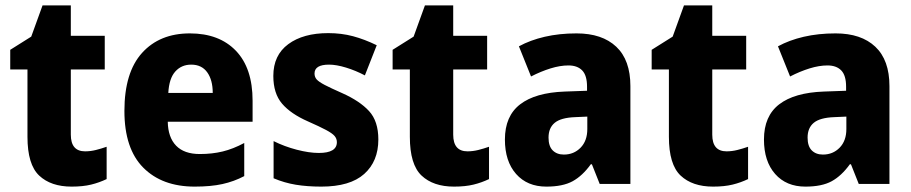

<svg xmlns="http://www.w3.org/2000/svg" viewBox="-20 -683 3384 713"><path d="M296 -121Q316 -121 336 -126Q356 -131 376 -138V-18Q349 -5 318.5 2.5Q288 10 246 10Q169 10 125.5 -31Q82 -72 82 -175V-425H18V-498L96 -547L138 -663H243V-550H369V-425H243V-183Q243 -121 296 -121Z M685 -559Q794 -559 856 -494.5Q918 -430 918 -309V-231H603Q604 -173 634 -142Q664 -111 722 -111Q768 -111 807 -120.5Q846 -130 887 -152V-29Q849 -9 806 0.5Q763 10 703 10Q582 10 512 -60.5Q442 -131 442 -271Q442 -414 507.5 -486.5Q573 -559 685 -559ZM690 -443Q654 -443 631 -417.5Q608 -392 605 -338H770Q770 -386 749.5 -414.5Q729 -443 690 -443Z M1385 -165Q1385 -84 1332.5 -37Q1280 10 1173 10Q1121 10 1078.5 3Q1036 -4 996 -21V-159Q1036 -139 1082 -127Q1128 -115 1164 -115Q1231 -115 1231 -155Q1231 -168 1222.5 -178Q1214 -188 1190.5 -200.5Q1167 -213 1124 -232Q1060 -260 1027.5 -298Q995 -336 995 -401Q995 -478 1050.5 -519Q1106 -560 1199 -560Q1248 -560 1291 -548.5Q1334 -537 1379 -515L1335 -403Q1301 -421 1265 -432Q1229 -443 1202 -443Q1148 -443 1148 -410Q1148 -397 1156 -388Q1164 -379 1186 -367.5Q1208 -356 1251 -337Q1316 -308 1350.5 -270.5Q1385 -233 1385 -165Z M1716 -121Q1736 -121 1756 -126Q1776 -131 1796 -138V-18Q1769 -5 1738.5 2.5Q1708 10 1666 10Q1589 10 1545.5 -31Q1502 -72 1502 -175V-425H1438V-498L1516 -547L1558 -663H1663V-550H1789V-425H1663V-183Q1663 -121 1716 -121Z M2121 -559Q2216 -559 2268.5 -509.5Q2321 -460 2321 -363V0H2207L2178 -73H2174Q2143 -30 2106.5 -10Q2070 10 2009 10Q1938 10 1896.5 -37Q1855 -84 1855 -165Q1855 -252 1911.5 -295.5Q1968 -339 2077 -343L2160 -346V-361Q2160 -403 2142 -421.5Q2124 -440 2091 -440Q2060 -440 2024.5 -429Q1989 -418 1952 -399L1907 -511Q1949 -534 2003 -546.5Q2057 -559 2121 -559ZM2116 -248Q2063 -246 2040 -227Q2017 -208 2017 -172Q2017 -140 2032.5 -124.5Q2048 -109 2074 -109Q2111 -109 2136 -134.5Q2161 -160 2161 -204V-250Z M2678 -121Q2698 -121 2718 -126Q2738 -131 2758 -138V-18Q2731 -5 2700.5 2.5Q2670 10 2628 10Q2551 10 2507.5 -31Q2464 -72 2464 -175V-425H2400V-498L2478 -547L2520 -663H2625V-550H2751V-425H2625V-183Q2625 -121 2678 -121Z M3083 -559Q3178 -559 3230.5 -509.5Q3283 -460 3283 -363V0H3169L3140 -73H3136Q3105 -30 3068.5 -10Q3032 10 2971 10Q2900 10 2858.5 -37Q2817 -84 2817 -165Q2817 -252 2873.5 -295.5Q2930 -339 3039 -343L3122 -346V-361Q3122 -403 3104 -421.5Q3086 -440 3053 -440Q3022 -440 2986.5 -429Q2951 -418 2914 -399L2869 -511Q2911 -534 2965 -546.5Q3019 -559 3083 -559ZM3078 -248Q3025 -246 3002 -227Q2979 -208 2979 -172Q2979 -140 2994.5 -124.5Q3010 -109 3036 -109Q3073 -109 3098 -134.5Q3123 -160 3123 -204V-250Z"/></svg>

Font: Noto Sans Khmer UI SemiCondensed ExtraBold
Style: Regular
Weight: 800
Width: 4
Designer: Danh Hong and the Monotype Design Team
Foundry: Monotype Imaging Inc.
Version: Version 2.002; ttfautohint (v1.8.4.7-5d5b)